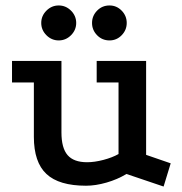

<svg xmlns="http://www.w3.org/2000/svg" viewBox="-20 -663 666 703"><path d="M443 -26Q410 -6 370 5.5Q330 17 295 17Q196 17 150 -26Q104 -69 104 -162V-361H24V-440H205V-178Q205 -121 227.5 -95Q250 -69 299 -69Q326 -69 358.5 -77.5Q391 -86 414 -99V-361H334V-440H515V-96L605 -65L579 20ZM381 -643Q407 -643 425.5 -624Q444 -605 444 -579Q444 -553 425.5 -534Q407 -515 381 -515Q354 -515 335.5 -534Q317 -553 317 -579Q317 -605 335.5 -624Q354 -643 381 -643ZM195 -643Q221 -643 240 -624Q259 -605 259 -579Q259 -553 240 -534Q221 -515 195 -515Q169 -515 150 -534Q131 -553 131 -579Q131 -605 150 -624Q169 -643 195 -643Z"/></svg>

Font: Podkova SemiBold
Style: Regular
Weight: 600
Designer: Ilya Yudin
Foundry: Cyreal (www.cyreal.org)
Version: Version 2.103